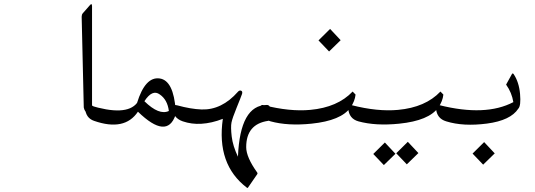

<svg xmlns="http://www.w3.org/2000/svg" viewBox="-20 -586 2595 931"><path d="M426.3 -74.2Q439.5 -68.8 439.9 -57.1Q442.4 -24.9 431.2 -23.4Q422.9 -22.5 406.5 -33.7Q390.1 -44.9 386.2 -64.9L376 -504.9Q376 -515.1 381.3 -521.5L416.5 -561.5Q425.8 -572.3 426.3 -556.6V-73.7Z M644.5 -86.9Q684.1 -215.3 753.9 -205.6Q821.8 -196.3 832 -49.8Q833 -36.1 831.1 -28.3Q789.6 92.3 648.9 -44.4Q584.5 51.8 436 0Q396 -13.7 392.6 -61Q390.6 -83 412.1 -76.2Q592.3 -20 644.5 -86.9ZM680.2 -95.2Q751.5 -25.4 798.8 -47.9Q792 -102.5 754.9 -127.9Q718.8 -154.8 680.2 -95.2Z M1280.3 0Q1173.8 15.6 1173.8 127.4Q1173.8 176.3 1227.5 251Q1230 254.9 1227.5 258.3L1182.1 324.2Q1180.7 326.7 1177.2 324.2Q1028.8 211.4 1060.5 -9.8Q1006.8 11.2 956.5 14.2Q909.2 17.1 866.2 2.4Q817.4 -14.6 816.9 -64Q816.4 -81.5 839.4 -75.2Q905.3 -57.1 957 -55.2Q1055.2 -51.8 1133.8 -141.1Q1140.6 -148.9 1148.4 -146.5Q1157.2 -143.6 1153.8 -130.9Q1147.5 -112.8 1127.2 -63.2Q1106.9 -13.7 1102.5 8.1Q1098.1 29.8 1103.5 75.7Q1108.9 121.6 1133.8 173.8Q1144 -77.1 1274.4 -77.1Q1293.5 -76.7 1295.4 -40Q1296.9 -2.4 1280.3 0Z M1580.6 -445.8 1631.8 -391.1 1575.7 -336.4 1524.4 -390.1Z M1490.2 13.7Q1376 25.4 1292 2.4Q1246.6 -10.3 1242.7 -60.1Q1240.7 -80.6 1258.8 -76.2Q1384.8 -43.9 1484.4 -53.2Q1617.2 -65.4 1689.9 -142.1L1704.1 -127.4Q1700.7 -95.2 1679.7 -64.9Q1634.3 -1 1490.2 13.7Z M1957.5 101.6 2008.8 156.2 1952.6 210.9 1901.4 157.2ZM1846.2 105 1897.5 159.7 1841.3 214.4 1790 160.6Z M1916 13.7Q1801.8 25.4 1717.8 2.4Q1672.4 -10.3 1668.5 -60.1Q1666.5 -80.6 1684.6 -76.2Q1810.5 -43.9 1910.2 -53.2Q2043 -65.4 2115.7 -142.1L2129.9 -127.4Q2126.5 -95.2 2105.5 -64.9Q2060.1 -1 1916 13.7Z M2327.6 103 2378.9 157.7 2322.8 212.4 2271.5 158.7Z M2469.2 -90.8Q2461.9 -136.7 2434.1 -175.8L2462.4 -227.1Q2465.8 -232.9 2470.7 -226.6Q2496.6 -188 2501.7 -130.6Q2506.8 -73.2 2493.2 -59.1Q2456.1 -2 2341.3 13.2Q2226.6 28.3 2143.6 2.4Q2098.1 -11.2 2094.2 -60.1Q2092.3 -81.5 2110.4 -76.2Q2334.5 -20 2469.2 -90.8Z"/></svg>

Font: Amiri Typewriter
Style: Regular
Weight: 400
Monospace: yes
Designer: Khaled Hosny
Version: Version 1.1